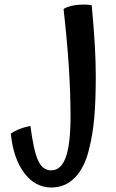

<svg xmlns="http://www.w3.org/2000/svg" viewBox="-20 -744 516 852"><path d="M375 -81Q355 1 312 44.5Q269 88 208 88Q136 88 87.5 23.5Q39 -41 28 -151Q45 -163 66.5 -171.5Q88 -180 115 -185Q129 -76 149 -32Q169 12 207 12Q251 12 272 -46.5Q293 -105 293 -227Q293 -333 285 -453.5Q277 -574 262 -704Q274 -712 293 -717Q312 -722 332 -723Q348 -724 361.5 -723.5Q375 -723 387 -721Q397 -612 401 -539.5Q405 -467 405 -406Q405 -294 398 -218.5Q391 -143 375 -81Z"/></svg>

Font: Atma Medium
Style: Regular
Weight: 500
Designer: Gregori Vincens, Jeremie Hornus, Riccardo Olocco, Yoann Minet.
Foundry: black foundry
Version: Version 1.101;PS 1.100;hotconv 1.0.86;makeotf.lib2.5.63406